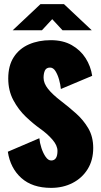

<svg xmlns="http://www.w3.org/2000/svg" viewBox="-20 -901 490 932"><path d="M228 11Q137 11 83.5 -37Q30 -85 18 -164.5L171 -230Q173 -207.5 181.2 -182.2Q189.5 -157 201.8 -139.5Q214 -122 228.5 -122Q259 -122 259 -168.5Q259 -195 234 -223.8Q209 -252.5 174 -277Q141 -300.5 105.2 -334.5Q69.5 -368.5 44.8 -414.8Q20 -461 20 -520Q20 -582.5 46.8 -623.8Q73.5 -665 120.2 -685.5Q167 -706 226.5 -706Q286 -706 328.2 -682Q370.5 -658 395.5 -618.8Q420.5 -579.5 427.5 -533L275.5 -469Q273.5 -490.5 266.8 -514.5Q260 -538.5 249.2 -555.8Q238.5 -573 223 -573Q205 -573 198.2 -559Q191.5 -545 191.5 -523.5Q191.5 -497 213 -469.8Q234.5 -442.5 277 -410Q313 -382.5 349 -350.5Q385 -318.5 408.8 -277.8Q432.5 -237 432.5 -183Q432.5 -123.5 405.5 -80Q378.5 -36.5 332.2 -12.8Q286 11 228 11ZM41.5 -754 176.5 -881H290.5L425.5 -754H283.5L233.5 -808L183.5 -754Z"/></svg>

Font: Trispace Condensed ExtraBold
Style: Regular
Weight: 800
Width: 3
Designer: Tyler Finck
Foundry: Etcetera Type Company
Version: Version 1.210; ttfautohint (v1.8.3)